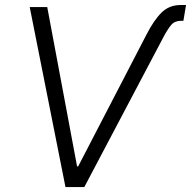

<svg xmlns="http://www.w3.org/2000/svg" viewBox="-20 -756 772 776"><path d="M572.3 -616.7Q602.1 -674.8 633.1 -705.3Q664.1 -735.8 710.9 -735.8H731.9L721.2 -671.9H712.4Q686.5 -671.9 672.9 -656.2Q659.2 -640.6 642.1 -608.9L320.8 0H244.6L100.1 -727.5H170.9L291.5 -83.5H295.9Z"/></svg>

Font: Inter 17pt Light
Style: Italic
Weight: 300
Italic angle: -9.3988°
Version: Version 4.001;git-66647c0bb